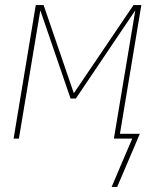

<svg xmlns="http://www.w3.org/2000/svg" viewBox="-20 -550 640 762"><path d="M445 192H423Q435 164 447 135.5Q459 107 471 79L505 0H432L517 -509L281 -159H260L140 -509L55 0H34L122 -530H153L273 -180L510 -530H541L456 -19H535Z"/></svg>

Font: Iosevka Curly Thin Extended
Style: Italic
Weight: 100
Width: 7
Italic angle: -9°
Monospace: yes
Designer: Belleve Invis
Foundry: Belleve Invis
Version: Version 11.1.0; ttfautohint (v1.8.3)